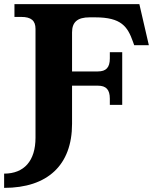

<svg xmlns="http://www.w3.org/2000/svg" viewBox="-55 -720 754 930"><path d="M117 -580V-53C117 59 62 121 -35 121V190C176 190 294 79 294 -120V-305H419C459 -305 477 -286 477 -242V-212H537V-467H477V-437C477 -393 459 -374 419 -374H294V-563C294 -613 320 -636 379 -636H406C533 -636 563 -591 589 -518L595 -501H666L620 -700H15V-638H48C96 -638 117 -620 117 -580Z"/></svg>

Font: LT Superior Serif ExtraBold
Style: Regular
Weight: 800
Designer: Daniel Lyons
Foundry: LyonsType
Version: Version 2.120;FEAKit 1.0